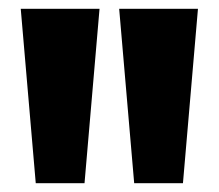

<svg xmlns="http://www.w3.org/2000/svg" viewBox="-20 -828 496 435"><path d="M61 -413 27 -808H205.5L171.5 -413ZM284 -413 250 -808H428.5L394.5 -413Z"/></svg>

Font: Encode Sans SC SemiCondensed ExtraBold
Style: Regular
Weight: 800
Width: 4
Designer: Multiple Designers
Foundry: Impallari Type
Version: Version 3.002